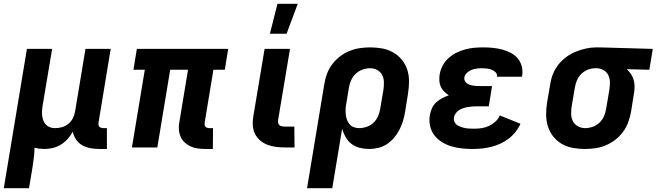

<svg xmlns="http://www.w3.org/2000/svg" viewBox="-33 -778 3464 1013"><path d="M-13 215 109 -520H242L191 -216Q189 -203 188.5 -189.5Q188 -176 190 -163.5Q192 -151 197 -139Q202 -127 211 -118.5Q220 -110 232.5 -106Q245 -102 258 -102Q276 -102 294 -107Q312 -112 327 -124Q342 -136 351 -153.5Q360 -171 363 -189L418 -520H551L487 -132Q486 -126 486.5 -120Q487 -114 490.5 -110Q494 -106 500 -104Q506 -102 512 -102H531V8H493Q468 8 445 4Q422 0 402 -11Q382 -22 369 -41Q356 -60 351 -83Q340 -63 324 -45Q308 -27 288.5 -15Q269 -3 246.5 2.5Q224 8 203 8Q189 8 175.5 6.5Q162 5 149 1Q149 27 145.5 54Q142 81 138 108L120 215Z M1090 8H1052Q1032 8 1012 5.5Q992 3 975 -4.5Q958 -12 943.5 -24.5Q929 -37 921 -54.5Q913 -72 911 -92Q909 -112 913 -132L959 -410H865L797 0H663L731 -410H671L689 -520H1171L1153 -410H1093L1047 -132Q1046 -126 1046.5 -120Q1047 -114 1050.5 -110Q1054 -106 1059.5 -104Q1065 -102 1071 -102H1091Z M1521 0H1470Q1446 0 1423 -3Q1400 -6 1378.5 -14Q1357 -22 1340 -36.5Q1323 -51 1313 -70.5Q1303 -90 1301 -113.5Q1299 -137 1303 -161L1363 -520H1497L1434 -143Q1433 -135 1435 -128Q1437 -121 1442 -117Q1447 -113 1454.5 -111.5Q1462 -110 1469 -110H1520ZM1391 -600 1431 -758H1538L1479 -600Z M1587 215 1678 -334Q1682 -361 1692 -388Q1702 -415 1719.5 -438.5Q1737 -462 1760.5 -480Q1784 -498 1811 -509Q1838 -520 1865.5 -524Q1893 -528 1920 -528Q1952 -528 1983 -522.5Q2014 -517 2040.5 -502Q2067 -487 2086.5 -463.5Q2106 -440 2115.5 -411Q2125 -382 2125 -350Q2125 -318 2120 -286L2104 -186Q2100 -162 2093 -139Q2086 -116 2074.5 -93.5Q2063 -71 2046.5 -51.5Q2030 -32 2009 -18Q1988 -4 1963.5 2Q1939 8 1916 8Q1890 8 1865.5 2Q1841 -4 1822 -18.5Q1803 -33 1791 -54Q1779 -75 1772 -98L1720 215ZM1862 -102Q1882 -102 1902 -109Q1922 -116 1937.5 -130.5Q1953 -145 1961.5 -164.5Q1970 -184 1973 -204L1990 -304Q1993 -324 1992.5 -344.5Q1992 -365 1983.5 -382Q1975 -399 1957.5 -408.5Q1940 -418 1920 -418Q1900 -418 1880 -411Q1860 -404 1844.5 -389.5Q1829 -375 1820 -355.5Q1811 -336 1808 -316L1794 -231Q1791 -216 1790.5 -201.5Q1790 -187 1791.5 -173Q1793 -159 1798 -145.5Q1803 -132 1811.5 -122Q1820 -112 1833.5 -107Q1847 -102 1862 -102Z M2462 8Q2433 8 2404 5Q2375 2 2348.5 -6Q2322 -14 2298.5 -28.5Q2275 -43 2258.5 -64.5Q2242 -86 2236 -114Q2230 -142 2235 -171Q2238 -189 2246 -207Q2254 -225 2268.5 -238Q2283 -251 2300 -260Q2317 -269 2335 -275Q2322 -284 2310.5 -295Q2299 -306 2292.5 -320.5Q2286 -335 2285 -352Q2284 -369 2287 -387Q2291 -410 2303 -432.5Q2315 -455 2334 -472Q2353 -489 2375.5 -500Q2398 -511 2422 -517.5Q2446 -524 2470 -526Q2494 -528 2517 -528Q2543 -528 2567.5 -525.5Q2592 -523 2615.5 -517Q2639 -511 2661 -499.5Q2683 -488 2698 -470.5Q2713 -453 2719.5 -429Q2726 -405 2722 -380L2720 -373H2588L2589 -374Q2591 -388 2581.5 -397Q2572 -406 2560 -410.5Q2548 -415 2535 -416.5Q2522 -418 2508 -418Q2495 -418 2481 -416Q2467 -414 2454 -409Q2441 -404 2430 -393Q2419 -382 2417 -369Q2415 -360 2419 -352Q2423 -344 2429.5 -339Q2436 -334 2444.5 -331Q2453 -328 2462 -326.5Q2471 -325 2479.5 -324.5Q2488 -324 2497 -324H2563L2546 -217H2480Q2469 -217 2457 -216Q2445 -215 2433.5 -213Q2422 -211 2410.5 -207Q2399 -203 2388.5 -196.5Q2378 -190 2371 -179.5Q2364 -169 2362 -158Q2360 -146 2365 -135Q2370 -124 2379.5 -118Q2389 -112 2400 -108Q2411 -104 2422.5 -102Q2434 -100 2446.5 -99.5Q2459 -99 2471 -99Q2490 -99 2509 -102Q2528 -105 2546.5 -113.5Q2565 -122 2580.5 -136Q2596 -150 2604 -169L2713 -125Q2703 -102 2686.5 -81.5Q2670 -61 2649.5 -45.5Q2629 -30 2605.5 -19.5Q2582 -9 2558 -3Q2534 3 2510 5.5Q2486 8 2462 8Z M3053 8Q3021 8 2990 2.5Q2959 -3 2932.5 -18Q2906 -33 2887 -56.5Q2868 -80 2858.5 -109Q2849 -138 2848.5 -170Q2848 -202 2853 -234L2870 -334Q2874 -361 2884.5 -387.5Q2895 -414 2913 -437Q2931 -460 2955 -477.5Q2979 -495 3005 -505.5Q3031 -516 3058.5 -522Q3086 -528 3113 -528H3131L3411 -520L3393 -410L3274 -413Q3286 -402 3295.5 -388Q3305 -374 3310 -357.5Q3315 -341 3315 -322.5Q3315 -304 3312 -286L3296 -186Q3291 -159 3281 -132Q3271 -105 3253.5 -81.5Q3236 -58 3212.5 -40Q3189 -22 3162.5 -11Q3136 0 3108 4Q3080 8 3053 8ZM3054 -102Q3074 -102 3094 -109Q3114 -116 3129.5 -130.5Q3145 -145 3153.5 -164.5Q3162 -184 3165 -204L3182 -304Q3185 -323 3185 -342.5Q3185 -362 3177.5 -379Q3170 -396 3154.5 -406Q3139 -416 3120 -418H3107Q3087 -418 3067.5 -410Q3048 -402 3033.5 -387.5Q3019 -373 3011 -354Q3003 -335 3000 -316L2983 -216Q2980 -196 2980.5 -175.5Q2981 -155 2990 -138Q2999 -121 3016.5 -111.5Q3034 -102 3054 -102Z"/></svg>

Font: Iosevka Aile Extrabold
Style: Italic
Weight: 800
Italic angle: -9°
Designer: Belleve Invis
Foundry: Belleve Invis
Version: Version 31.1.0; ttfautohint (v1.8.4)